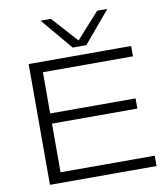

<svg xmlns="http://www.w3.org/2000/svg" viewBox="-98 -1014 955 1096"><g transform="rotate(-10 379.0 -466.0)"><path d="M102 0V-700H696V-640H174V-401H669V-342H174V-60H720V0ZM599 -932 445 -749H366L212 -932H272L406 -783L540 -932Z"/></g></svg>

Font: Georama Extended Light
Style: Regular
Weight: 300
Width: 7
Designer: Jean-Baptiste Levee
Foundry: Production Type
Version: Version 1.000